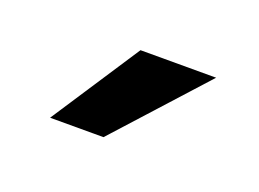

<svg xmlns="http://www.w3.org/2000/svg" viewBox="-41 -826 400 297"><g transform="rotate(20 159.0 -677.0)"><path d="M55.2 -604H143.1L275.4 -750H150.9Z"/></g></svg>

Font: Bert Sans Medium
Style: Regular
Weight: 500
Designer: Christian Robertson (Google), Cristiano Sobral
Foundry: Google, Cristiano Sobral
Version: Version 3.101